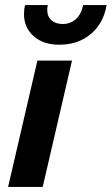

<svg xmlns="http://www.w3.org/2000/svg" viewBox="-20 -740 442 760"><path d="M402 -720Q390 -648 339.5 -605.5Q289 -563 215 -563Q151 -563 113 -597Q75 -631 75 -684Q75 -704 79 -720H169Q167 -708 167 -701Q167 -675 183.5 -660Q200 -645 228 -645Q259 -645 280.5 -664.5Q302 -684 309 -720ZM265 -500 149 0H12L128 -500Z"/></svg>

Font: Elaine Sans SemiBold
Style: Italic
Weight: 600
Italic angle: -13°
Designer: Wei Huang
Foundry: Wei Huang
Version: Version 2.001;December 24, 2019;FontCreator 12.0.0.2547 64-b